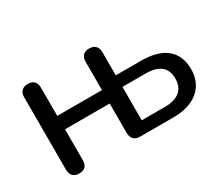

<svg xmlns="http://www.w3.org/2000/svg" viewBox="-93 -709 1073 932"><g transform="rotate(-30 443.0 -243.0)"><path d="M77.3 -41.1V-446.7Q77.3 -469.9 89.7 -482.1Q102.1 -494.4 124.7 -494.4Q147.2 -494.4 159.3 -482.1Q171.3 -469.9 171.3 -446.7V-288.4H421.7V-446.7Q421.7 -469.9 433.8 -482.1Q445.9 -494.4 468.4 -494.4Q490.9 -494.4 503.3 -482.1Q515.7 -469.9 515.7 -446.7V-316.9H656.8Q750.8 -316.9 799.2 -276.7Q847.6 -236.4 847.6 -160Q847.6 -110.8 824.7 -74.8Q801.8 -38.8 759.1 -19.4Q716.4 0 656.8 0H469.9Q446.6 0 434.2 -12.5Q421.7 -24.9 421.7 -48.2V-213.2H171.3V-41.1Q171.3 -17.5 159.6 -5.1Q147.8 7.3 124.7 7.3Q102.1 7.3 89.7 -5.3Q77.3 -17.9 77.3 -41.1ZM758.4 -159.4Q758.4 -206.4 729.7 -229.2Q701 -252.1 645.6 -252.1H515.7V-64.8H645.6Q699.7 -64.8 729.1 -88.6Q758.4 -112.4 758.4 -159.4Z"/></g></svg>

Font: SN Pro Thin
Style: Regular
Weight: 200
Designer: Tobias Whetton
Foundry: Supernotes
Version: Version 1.003;Glyphs 3.3 (3324)